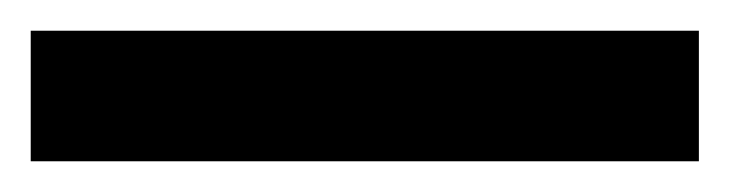

<svg xmlns="http://www.w3.org/2000/svg" viewBox="-20 -20 475 125"><path d="M0 85V0H435V85Z"/></svg>

Font: Radio Canada Big
Style: Regular
Weight: 400
Designer: Étienne Aubert Bonn
Foundry: Coppers and Brasses
Version: Version 1.001